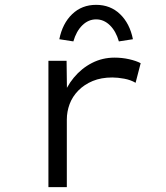

<svg xmlns="http://www.w3.org/2000/svg" viewBox="-20 -773 685 793"><path d="M180 0V-522H255L257 -364L238 -366Q253 -414 285 -452.5Q317 -491 360 -513Q403 -535 453 -535Q484 -535 513 -528.5Q542 -522 561 -512L540 -431Q520 -443 493 -448Q466 -453 444 -453Q398 -453 363 -438.5Q328 -424 303.5 -399Q279 -374 267.5 -343Q256 -312 256 -279V0ZM283 -602 225 -611Q238 -676 278 -714.5Q318 -753 377 -753Q436 -753 476 -714.5Q516 -676 529 -611L471 -602Q459 -644 434 -668.5Q409 -693 377 -693Q345 -693 320 -668.5Q295 -644 283 -602Z"/></svg>

Font: Lexend Peta Light
Style: Regular
Weight: 300
Version: Version 1.007